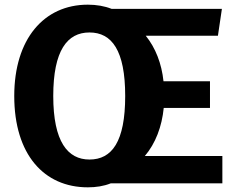

<svg xmlns="http://www.w3.org/2000/svg" viewBox="-20 -785 1015 822"><path d="M932 -117H600C646 -171 673 -243 681 -323H879V-437H680C672 -513 646 -580 604 -632H913L930 -747H458C428 -759 393 -765 356 -765C168 -765 41 -618 41 -374C41 -124 168 17 356 17C391 17 424 12 454 0H932ZM208 -374C208 -569 268 -646 363 -646C459 -646 516 -569 516 -374C516 -178 459 -102 363 -102C270 -102 208 -178 208 -374Z"/></svg>

Font: Glow Sans SC Normal
Style: Bold
Weight: 700
Designer: Ryoko NISHIZUKA (kana, bopomofo & ideographs); Paul D. Hunt (Latin, Greek & Cyrillic); Sandoll Communications, Soo-young
Version: Version 0.93